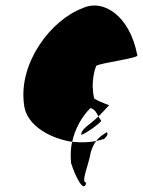

<svg xmlns="http://www.w3.org/2000/svg" viewBox="-20 -564 507 681"><path d="M65 -196C72 -110 177 -69 236 -61C246 -107 269 -149 301 -181C316 -176 323 -164 329 -151C340 -162 353 -175 367 -191C360 -193 311 -212 314 -217C322 -188 294 -257 321 -330C329 -340 476 -358 467 -368C441 -506 348 -570 273 -535C160 -493 46 -341 65 -196ZM236 -61C230 -37 230 -11 232 14C247 62 278 124 286 84C265 84 295 20 302 -24C306 -38 312 -52 321 -64C300 -59 269 -58 236 -61ZM268 -86C279 -86 340 -130 339 -136C335 -141 332 -146 329 -151C300 -122 268 -108 268 -86ZM314 -217C314 -217 314 -218 314 -218C314 -218 314 -217 314 -217ZM321 -64C329 -66 340 -68 349 -71C355 -76 366 -88 359 -95C346 -88 331 -77 321 -64ZM368 -192 367 -191C368 -191 369 -191 368 -190Z"/></svg>

Font: Ampere
Style: SCUltCndIta
Weight: 400
Version: Version 1